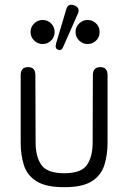

<svg xmlns="http://www.w3.org/2000/svg" viewBox="-20 -766 542 798"><path d="M247 12Q171 12 132 -12.5Q93 -37 79.5 -79Q66 -121 66 -173V-454Q66 -487 97 -487Q127 -487 127 -454L128 -173Q128 -115 152 -80.5Q176 -46 247 -46Q318 -46 341.5 -80.5Q365 -115 365 -173L366 -454Q366 -487 397 -487Q427 -487 427 -454V-173Q427 -121 413.5 -79Q400 -37 361.5 -12.5Q323 12 247 12ZM243 -572Q236 -554 222 -559Q207 -564 213 -585L255 -726Q262 -753 288 -744Q314 -734 304 -710ZM157 -583Q137 -583 122 -597.5Q107 -612 107 -633Q107 -654 122 -668.5Q137 -683 157 -683Q178 -683 192.5 -668.5Q207 -654 207 -633Q207 -612 192.5 -597.5Q178 -583 157 -583ZM344 -583Q324 -583 309 -597.5Q294 -612 294 -633Q294 -654 309 -668.5Q324 -683 344 -683Q365 -683 379.5 -668.5Q394 -654 394 -633Q394 -612 379.5 -597.5Q365 -583 344 -583Z"/></svg>

Font: Shin Retro Maru Gothic Regular
Style: Regular
Weight: 400
Designer: Iose
Foundry: Typographish
Version: Version 1.002